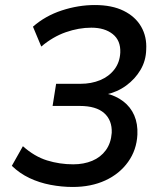

<svg xmlns="http://www.w3.org/2000/svg" viewBox="-20 -734 640 763"><path d="M269 9Q225 9 180.5 0.5Q136 -8 97 -26.5Q58 -45 27 -75L71 -153Q117 -112 167 -96.5Q217 -81 271 -81Q313 -81 346.5 -95Q380 -109 400.5 -137Q421 -165 424 -206Q426 -256 394 -284.5Q362 -313 297 -313H189L203 -401H300Q343 -401 378 -415.5Q413 -430 434.5 -458Q456 -486 458 -525Q460 -573 428 -598.5Q396 -624 343 -624Q293 -624 241.5 -606Q190 -588 144 -549L111 -628Q160 -671 225.5 -692.5Q291 -714 357 -714Q425 -714 471.5 -691Q518 -668 541 -628Q564 -588 561 -537Q560 -493 538.5 -456.5Q517 -420 481.5 -394Q446 -368 400 -358V-363Q440 -354 469.5 -331.5Q499 -309 513.5 -275.5Q528 -242 526 -199Q523 -138 489 -90.5Q455 -43 398.5 -17Q342 9 269 9Z"/></svg>

Font: Nunito Sans 10pt SemiBold
Style: Italic
Weight: 600
Italic angle: -9°
Designer: Vernon Adams
Foundry: Vernon Adams
Version: Version 3.101;gftools[0.9.27]